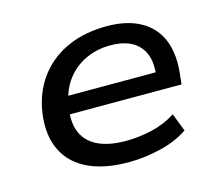

<svg xmlns="http://www.w3.org/2000/svg" viewBox="-80 -609 833 721"><g transform="rotate(-15 337.0 -248.5)"><path d="M338 9Q237 9 172.5 -25Q108 -59 83 -122.5Q58 -186 75 -273Q90 -345 132.5 -397.5Q175 -450 240 -478Q305 -506 389 -506Q467 -506 520 -476.5Q573 -447 595.5 -390.5Q618 -334 607 -250L604 -222H147L157 -291H544L519 -269Q528 -324 514 -360Q500 -396 467 -414.5Q434 -433 383 -433Q331 -433 287 -412.5Q243 -392 214 -354Q185 -316 175 -262L173 -251Q163 -192 180 -152Q197 -112 239.5 -91.5Q282 -71 349 -71Q398 -71 448.5 -82.5Q499 -94 543 -122L570 -52Q524 -21 461.5 -6Q399 9 338 9Z"/></g></svg>

Font: Nunito Sans 7pt SemiExpanded Medium
Style: Italic
Weight: 500
Width: 6
Italic angle: -9°
Designer: Vernon Adams
Foundry: Vernon Adams
Version: Version 3.101;gftools[0.9.27]